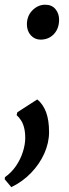

<svg xmlns="http://www.w3.org/2000/svg" viewBox="-43 -543 294 814"><path d="M5 250.5 -23 217 -22 208Q6 188.5 25.2 160Q44.5 131.5 54.2 100.2Q64 69 64 42Q64 17 59.2 -1.5Q54.5 -20 46 -33Q37.5 -46 27.5 -55L30.5 -67L115 -121.5Q139.5 -101.5 152.2 -67.8Q165 -34 165 17Q165 62.5 144.8 107.8Q124.5 153 88.5 190.2Q52.5 227.5 5 250.5ZM71 -440.5Q71.5 -476.5 95 -499.8Q118.5 -523 148.5 -523Q176.5 -523 192 -504.5Q207.5 -486 207.5 -459.5Q207.5 -422 185.5 -398.5Q163.5 -375 129 -375Q104.5 -375 87.8 -393.2Q71 -411.5 71 -440.5Z"/></svg>

Font: Merriweather 28pt SemiBold
Style: Italic
Weight: 600
Italic angle: -7.8°
Version: Version 2.101